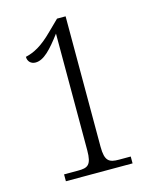

<svg xmlns="http://www.w3.org/2000/svg" viewBox="-109 -791 691 865"><g transform="rotate(-15 236.0 -359.0)"><path d="M90 0H401V-32H346C301 -32 281 -42 281 -110V-718H241L191 -669C138 -616 100 -597 61 -588C61 -566 76 -552 97 -552C136 -552 172 -592 219 -654V-110C219 -40 200 -32 155 -32H90Z"/></g></svg>

Font: Noto Serif Myanmar Condensed Light
Style: Regular
Weight: 300
Width: 3
Designer: Ben Mitchell and the Monotype Design Team
Foundry: Monotype Imaging Inc.
Version: Version 2.106